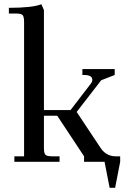

<svg xmlns="http://www.w3.org/2000/svg" viewBox="-20 -766 608 909"><path d="M22 -702V-729Q134 -729 176 -746L188 -718V-245H314L410 -370Q417 -378 417 -388Q417 -411 378 -411H370V-439H523V-411L459 -386L343 -236L456 -66Q483 -26 527 -26H549V0L525 123H499L475 0H378V-26L251 -218H188V-66Q188 -41 195 -33.5Q202 -26 227 -26H262V0H48V-26H94V-662Q94 -687 87 -694.5Q80 -702 55 -702Z"/></svg>

Font: Dihjauti
Style: Bold
Weight: 700
Designer: T. Christopher White
Version: Version 3.0.0